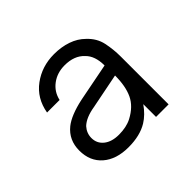

<svg xmlns="http://www.w3.org/2000/svg" viewBox="-106 -897 649 649"><g transform="rotate(-45 218.5 -572.5)"><path d="M48 -482Q48 -532 85 -562Q114 -585 174 -598L312 -625Q312 -671 288 -694Q263 -721 217 -721Q181 -721 155 -701.5Q129 -682 122 -650H62Q72 -708 116 -740.5Q160 -773 218 -773Q253 -773 282 -763Q311 -753 331 -733Q358 -708 365 -675Q372 -642 372 -607V-379H312V-440Q291 -410 265 -394Q229 -372 174 -372Q116 -372 82 -401.5Q48 -431 48 -482ZM242 -438Q282 -459 297.5 -492Q313 -525 313 -576L187 -551Q144 -544 123 -524Q107 -506 107 -483Q107 -457 127 -441Q147 -425 181 -425Q217 -425 242 -438Z"/></g></svg>

Font: Open Sauce One
Style: Regular
Weight: 400
Designer: Alfredo Marco Pradil
Foundry: Creative Sauce Fz LLC
Version: Version 1.477